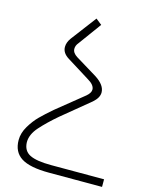

<svg xmlns="http://www.w3.org/2000/svg" viewBox="-115 -620 700 903"><g transform="rotate(15 235.5 -168.0)"><path d="M214 174Q142 174 109 157.5Q76 141 75 99Q75 61 108.5 23.5Q142 -14 190 -55L325 -166Q354 -191 354 -217Q354 -253 306 -284L201 -348Q177 -363 177 -383Q177 -399 189 -413L270 -524L241 -547L148 -424Q132 -402 132 -380Q132 -350 165 -330L274 -262Q309 -242 309 -219Q309 -203 289 -186L158 -80Q122 -49 98.5 -25.5Q75 -2 55 31.5Q35 65 35 99Q35 157 77 184Q119 211 213 211H471V174Z"/></g></svg>

Font: Montserrat arm2 ExtraLight
Style: Regular
Weight: 275
Designer: Julieta Ulanovsky
Foundry: Julieta Ulanovsky
Version: Version 6.000